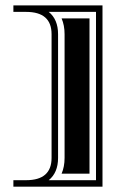

<svg xmlns="http://www.w3.org/2000/svg" viewBox="-20 -662 427 707"><path d="M159.4 1.5H333.5V-618.2H159.4Q193.8 -590.6 193.8 -536.1V-80.6Q193.8 -26.1 159.4 1.5ZM29.3 -642.1H357.4V25.4H29.3V1.5H76.2Q169.9 1.5 169.9 -80.6V-536.1Q169.9 -618.2 76.2 -618.2H29.3ZM206.8 -22.5Q217.8 -47.9 217.8 -80.6V-536.1Q217.8 -568.8 206.8 -594.2H309.6V-22.5Z"/></svg>

Font: itsadzokeS01
Style: Regular
Weight: 600
Width: 6
Version: Version 0.46